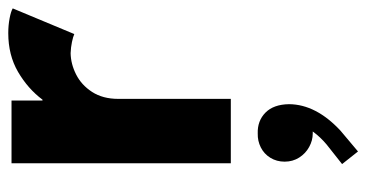

<svg xmlns="http://www.w3.org/2000/svg" viewBox="-229 -344 878 460"><g transform="rotate(-90 210.0 -114.0)"><path d="M48.8 -525.4H199.2V-451.2H201.2Q227.5 -486.3 267.8 -509.8Q308.1 -533.2 360.4 -533.2Q379.4 -533.2 396 -530Q412.6 -526.9 419.9 -522.5L358.4 -375Q352.1 -377.9 339.4 -380.6Q326.7 -383.3 312.5 -383.8Q286.6 -383.3 261.5 -370.6Q236.3 -357.9 219.7 -332.3Q203.1 -306.6 203.1 -269.5V0H48.8ZM46.9 266.6 93.8 229.5Q111.8 214.4 125 196.3H120.1Q103.5 196.3 87.9 187.7Q72.3 179.2 62.5 163.8Q52.7 148.4 52.7 128.9Q52.7 109.9 62 94.7Q71.3 79.6 86.9 71.8Q102.5 64 120.1 64.5Q150.4 63.5 170.2 83Q189.9 102.5 190.4 139.6Q189.9 204.1 127 262.7L77.1 304.7Z"/></g></svg>

Font: Reddit Sans Vanilla ExtraBold
Style: Regular
Weight: 800
Designer: Stephen Hutchings
Foundry: Reddit
Version: Version 1.013